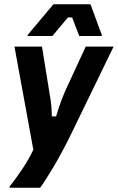

<svg xmlns="http://www.w3.org/2000/svg" viewBox="-20 -720 557 907"><path d="M25 166.7V161.7Q55 124.2 85.8 77.9Q116.7 31.7 137.5 -12.5L48.3 -500H178.3L210.8 -299.2Q215 -273.3 219.6 -244.2Q224.2 -215 225 -170H245Q258.3 -215 270.4 -246.7Q282.5 -278.3 292.5 -300L385 -500H516.7L320 -95Q275 -2.5 234.6 65.4Q194.2 133.3 170 166.7ZM110.8 -550V-555L232.5 -700H407.5L460.8 -555V-550H354.2L320.8 -637.5H300.8L227.5 -550Z"/></svg>

Font: Familjen Grotesk
Style: Bold Italic
Weight: 700
Italic angle: -9.46201°
Designer: Anders Wikstroem, Jonas Baeckman, Matilda Gysing, Kristian Moeller
Foundry: Familjen STHLM AB
Version: Version 2.002; ttfautohint (v1.8.4.7-5d5b)